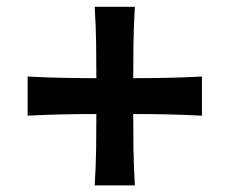

<svg xmlns="http://www.w3.org/2000/svg" viewBox="-20 -611 681 570"><path d="M62 -267.6V-383.8Q118.2 -380.9 167.5 -379.9Q216.8 -378.9 266.1 -378.9Q266.1 -430.7 265.4 -481.4Q264.6 -532.2 261.2 -590.8H380.4Q377 -532.2 376.2 -481.4Q375.5 -430.7 375.5 -378.9Q424.8 -378.9 474.1 -379.9Q523.4 -380.9 579.6 -383.8V-267.6Q523.4 -270.5 474.1 -271.5Q424.8 -272.5 375.5 -272.5Q375.5 -220.7 376.2 -169.9Q377 -119.1 380.4 -60.5H261.2Q264.6 -118.7 265.4 -169.7Q266.1 -220.7 266.1 -272.5Q216.8 -272.5 167.5 -271.5Q118.2 -270.5 62 -267.6Z"/></svg>

Font: Pinar-DS3-FD SemiBold
Style: Regular
Weight: 600
Designer: Amin Abedi
Version: Version 3.000